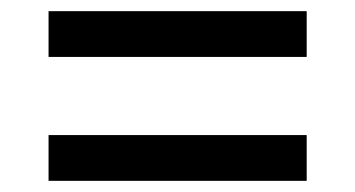

<svg xmlns="http://www.w3.org/2000/svg" viewBox="-20 -479 636 344"><path d="M67 -155V-237H529.5V-155ZM67 -377V-459H529.5V-377Z"/></svg>

Font: Anek Gujarati SemiExpanded Medium
Style: Regular
Weight: 500
Width: 6
Designer: Mrunmayee Ghaisas (Gujarati), Yesha Goshar (Latin)
Foundry: Ek Type
Version: Version 1.003